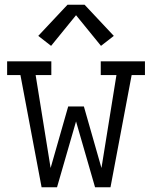

<svg xmlns="http://www.w3.org/2000/svg" viewBox="-20 -788 640 808"><path d="M155 0 66 -472H10V-530H196V-472H130L193 -81L267 -340H333L407 -81L470 -472H404V-530H590V-472H534L445 0H380L300 -277L220 0ZM195 -595 141 -637 264 -768H336L459 -637L405 -595L300 -724Z"/></svg>

Font: Iosevka Slab Light Extended
Style: Regular
Weight: 300
Width: 7
Monospace: yes
Designer: Belleve Invis
Foundry: Belleve Invis
Version: Version 11.1.0; ttfautohint (v1.8.3)